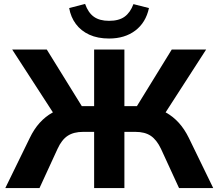

<svg xmlns="http://www.w3.org/2000/svg" viewBox="-20 -957 1111 977"><path d="M7 0 131 -254Q153 -300 182 -332Q211 -364 247 -384Q283 -404 328 -411L261 -367L42 -705H218L408 -398L383 -417H459V-705H613V-417H690L665 -398L854 -705H1029L811 -367L744 -411Q789 -404 825 -384Q861 -364 890 -332Q919 -300 941 -255L1065 0H891L799 -200Q777 -246 747 -266Q717 -286 669 -286H613V0H459V-286H403Q355 -286 324.5 -266Q294 -246 273 -200L181 0ZM535 -761Q477 -761 434.5 -780.5Q392 -800 366 -835Q340 -870 332 -916L413 -937Q429 -892 458 -871.5Q487 -851 535 -851Q585 -851 614 -872Q643 -893 659 -936L738 -916Q722 -842 668.5 -801.5Q615 -761 535 -761Z"/></svg>

Font: Nunito Sans 10pt ExtraBold
Style: Regular
Weight: 800
Designer: Vernon Adams
Foundry: Vernon Adams
Version: Version 3.101;gftools[0.9.27]